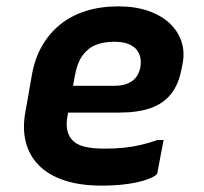

<svg xmlns="http://www.w3.org/2000/svg" viewBox="-20 -570 640 602"><path d="M351 -550Q405 -550 446 -535.5Q487 -521 513 -496Q539 -471 549.5 -438Q560 -405 552 -368L549 -353Q540 -305 516 -275Q492 -245 452 -231Q412 -217 354 -217Q328 -217 299.5 -217Q271 -217 240 -217Q209 -217 176 -217L118 -211L129 -301Q171 -301 207 -301Q243 -301 275.5 -301Q308 -301 339 -301Q372 -301 393 -315Q414 -329 420 -359Q423 -377 419.5 -391.5Q416 -406 406 -417Q395 -428 378.5 -433.5Q362 -439 338 -439Q304 -439 279 -428.5Q254 -418 238 -395Q222 -372 215 -334L192 -208Q187 -183 190.5 -164Q194 -145 205 -133Q218 -117 243.5 -110.5Q269 -104 309 -104Q342 -104 370 -107Q398 -110 423 -116Q448 -122 474 -131H493Q488 -107 483.5 -81.5Q479 -56 474 -31Q474 -28 473 -26Q472 -24 470 -22Q461 -14 437.5 -6Q414 2 378.5 7Q343 12 299 12Q231 12 181.5 -4.5Q132 -21 101.5 -52Q71 -83 60.5 -126Q50 -169 60 -221L80 -335Q89 -386 111.5 -425.5Q134 -465 168.5 -493Q203 -521 249 -535.5Q295 -550 351 -550Z"/></svg>

Font: RecMonoLinear Nerd Font Mono
Style: Bold Italic
Weight: 700
Italic angle: -10°
Monospace: yes
Version: Version 1.085; ttfautohint (v1.8.4.7-5d5b);Nerd Fonts 3.2.1